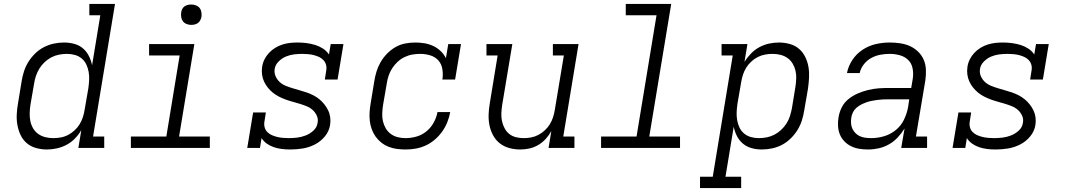

<svg xmlns="http://www.w3.org/2000/svg" viewBox="-20 -755 5440 980"><path d="M219 8Q191 8 164 0.5Q137 -7 117 -24Q97 -41 85.5 -65Q74 -89 69 -116Q64 -143 65.5 -171.5Q67 -200 72 -228L90 -338Q94 -364 102 -389.5Q110 -415 124.5 -438.5Q139 -462 159.5 -482Q180 -502 204.5 -514.5Q229 -527 255 -532.5Q281 -538 307 -538Q334 -538 359.5 -531Q385 -524 403.5 -508Q422 -492 433.5 -469.5Q445 -447 450 -422L492 -677H436V-735H567L455 -58H512V0H380L395 -91Q382 -68 362.5 -48Q343 -28 319 -15.5Q295 -3 269.5 2.5Q244 8 219 8ZM252 -50Q252 -50 252 -50Q252 -50 252 -50Q271 -50 290.5 -53.5Q310 -57 328 -66.5Q346 -76 361 -90Q376 -104 386.5 -121Q397 -138 403 -157Q409 -176 412 -195L431 -305Q434 -326 435 -347Q436 -368 432.5 -388Q429 -408 420.5 -426Q412 -444 397 -456.5Q382 -469 362.5 -474.5Q343 -480 322 -480Q301 -480 281 -476Q261 -472 242.5 -462.5Q224 -453 208 -438Q192 -423 181 -405Q170 -387 163.5 -367.5Q157 -348 154 -328L135 -218Q132 -198 131.5 -177Q131 -156 135 -136.5Q139 -117 149 -100Q159 -83 175 -71.5Q191 -60 211 -55Q231 -50 252 -50Z M648 0V-58H829L897 -472H741V-530H972L894 -58H1051V0ZM956 -628Q944 -628 932.5 -632.5Q921 -637 914 -646Q907 -655 905 -667.5Q903 -680 905 -693Q906 -701 910.5 -709.5Q915 -718 922.5 -723Q930 -728 939 -730Q948 -732 956 -732Q969 -732 980.5 -727.5Q992 -723 999 -714Q1006 -705 1008 -692.5Q1010 -680 1008 -667Q1006 -659 1001.5 -650.5Q997 -642 989.5 -637Q982 -632 973.5 -630Q965 -628 956 -628Z M1461 8Q1440 8 1419 5.5Q1398 3 1378.5 -3.5Q1359 -10 1342.5 -21.5Q1326 -33 1315 -50L1307 0H1242L1272 -181H1337L1330 -136Q1327 -121 1330.5 -106.5Q1334 -92 1343.5 -82Q1353 -72 1366 -66Q1379 -60 1393 -56.5Q1407 -53 1422 -51.5Q1437 -50 1452 -50Q1474 -50 1496 -52.5Q1518 -55 1540 -63.5Q1562 -72 1580 -88.5Q1598 -105 1601 -128Q1605 -147 1597 -164.5Q1589 -182 1575.5 -194Q1562 -206 1544.5 -213Q1527 -220 1509 -225.5Q1491 -231 1472.5 -236Q1454 -241 1436.5 -247.5Q1419 -254 1402.5 -262.5Q1386 -271 1372 -282.5Q1358 -294 1346.5 -308.5Q1335 -323 1327.5 -339.5Q1320 -356 1317.5 -375Q1315 -394 1318 -414Q1321 -434 1330 -452Q1339 -470 1353 -485Q1367 -500 1385 -511Q1403 -522 1422.5 -528Q1442 -534 1461 -536Q1480 -538 1499 -538Q1522 -538 1545 -535Q1568 -532 1589 -525.5Q1610 -519 1628.5 -507Q1647 -495 1659 -477L1668 -530H1733L1703 -349H1638L1645 -394Q1648 -409 1644.5 -423Q1641 -437 1631.5 -447.5Q1622 -458 1609 -464Q1596 -470 1582.5 -473.5Q1569 -477 1554 -478.5Q1539 -480 1524 -480Q1503 -480 1481.5 -477.5Q1460 -475 1439.5 -466.5Q1419 -458 1402 -441Q1385 -424 1382 -403Q1379 -383 1386.5 -366Q1394 -349 1407.5 -336.5Q1421 -324 1438.5 -317Q1456 -310 1474 -304.5Q1492 -299 1510 -294Q1528 -289 1545.5 -283Q1563 -277 1579.5 -268.5Q1596 -260 1610 -248.5Q1624 -237 1635.5 -222.5Q1647 -208 1655 -191.5Q1663 -175 1665.5 -156Q1668 -137 1665 -118Q1660 -85 1638 -58.5Q1616 -32 1586 -17Q1556 -2 1524.5 3Q1493 8 1461 8Z M2050 8Q2027 8 2005 5Q1983 2 1963 -6Q1943 -14 1926 -27.5Q1909 -41 1897 -58Q1885 -75 1877.5 -95.5Q1870 -116 1867.5 -138Q1865 -160 1866.5 -182.5Q1868 -205 1872 -228L1890 -338Q1894 -364 1901.5 -389Q1909 -414 1922.5 -437.5Q1936 -461 1955.5 -481Q1975 -501 1998.5 -514.5Q2022 -528 2048 -533Q2074 -538 2100 -538Q2124 -538 2147.5 -534Q2171 -530 2192 -520Q2213 -510 2229.5 -494Q2246 -478 2256 -458L2268 -530H2333L2303 -349H2238Q2242 -375 2238 -401.5Q2234 -428 2217.5 -446.5Q2201 -465 2176 -472.5Q2151 -480 2125 -480Q2105 -480 2084.5 -476.5Q2064 -473 2044.5 -463.5Q2025 -454 2009 -439Q1993 -424 1981.5 -406Q1970 -388 1963.5 -368.5Q1957 -349 1954 -328L1935 -218Q1932 -198 1931 -177Q1930 -156 1934.5 -136.5Q1939 -117 1949 -100Q1959 -83 1974.5 -71.5Q1990 -60 2009.5 -55Q2029 -50 2050 -50Q2078 -50 2106 -58Q2134 -66 2156.5 -84.5Q2179 -103 2193.5 -129Q2208 -155 2213 -183H2278Q2273 -156 2263 -131Q2253 -106 2237 -83.5Q2221 -61 2199.5 -42.5Q2178 -24 2153 -12.5Q2128 -1 2102 3.5Q2076 8 2050 8Z M2635 8Q2606 8 2579 0.5Q2552 -7 2531 -23.5Q2510 -40 2497 -64Q2484 -88 2478.5 -115Q2473 -142 2474 -170.5Q2475 -199 2480 -228L2520 -472H2463V-530H2595L2543 -218Q2540 -198 2539 -177.5Q2538 -157 2542 -138Q2546 -119 2555 -101.5Q2564 -84 2578.5 -72Q2593 -60 2612.5 -55Q2632 -50 2652 -50Q2652 -50 2652.5 -50Q2653 -50 2653 -50Q2672 -50 2691 -53.5Q2710 -57 2728 -66.5Q2746 -76 2761 -90Q2776 -104 2786.5 -121Q2797 -138 2803 -157Q2809 -176 2812 -195L2858 -472H2802V-530H2933L2855 -58H2912V0H2780L2794 -86Q2782 -64 2765 -45.5Q2748 -27 2726.5 -14.5Q2705 -2 2681.5 3Q2658 8 2635 8Z M3048 0V-58H3229L3331 -677H3174V-735H3406L3294 -58H3451V0Z M3553 205V147H3618L3720 -472H3663V-530H3795L3780 -439Q3794 -462 3813.5 -482Q3833 -502 3856.5 -514.5Q3880 -527 3905.5 -532.5Q3931 -538 3956 -538Q3984 -538 4011 -530.5Q4038 -523 4058 -506Q4078 -489 4090 -464.5Q4102 -440 4106.5 -413.5Q4111 -387 4109.5 -358.5Q4108 -330 4104 -302L4085 -192Q4081 -166 4073 -140.5Q4065 -115 4050.5 -91.5Q4036 -68 4015.5 -48Q3995 -28 3971 -15.5Q3947 -3 3920.5 2.5Q3894 8 3868 8Q3841 8 3816 1Q3791 -6 3772 -22Q3753 -38 3741.5 -60.5Q3730 -83 3725 -108L3683 147H3763V205ZM3853 -50Q3874 -50 3894 -54Q3914 -58 3932.5 -67.5Q3951 -77 3967 -92Q3983 -107 3994.5 -125Q4006 -143 4012 -162.5Q4018 -182 4022 -202L4040 -312Q4043 -332 4044 -353Q4045 -374 4040.5 -393.5Q4036 -413 4026 -430Q4016 -447 4000 -458.5Q3984 -470 3964 -475Q3944 -480 3923 -480Q3904 -480 3885 -476.5Q3866 -473 3848 -464Q3830 -455 3814.5 -440.5Q3799 -426 3788.5 -409Q3778 -392 3772 -373Q3766 -354 3763 -335L3744 -225Q3741 -204 3740 -183Q3739 -162 3742.5 -142Q3746 -122 3754.5 -104Q3763 -86 3778 -73.5Q3793 -61 3812.5 -55.5Q3832 -50 3853 -50Z M4411 8Q4388 8 4366 4.5Q4344 1 4324.5 -8.5Q4305 -18 4290 -33.5Q4275 -49 4267 -68.5Q4259 -88 4257.5 -111Q4256 -134 4260 -156Q4264 -182 4276.5 -207Q4289 -232 4311 -249.5Q4333 -267 4358.5 -278Q4384 -289 4410.5 -295.5Q4437 -302 4463 -304Q4489 -306 4515 -306H4631L4639 -354Q4643 -380 4638 -406Q4633 -432 4615.5 -449Q4598 -466 4573 -473Q4548 -480 4521 -480Q4497 -480 4473 -475.5Q4449 -471 4427 -459Q4405 -447 4389 -426.5Q4373 -406 4368 -382H4303Q4310 -418 4331 -449.5Q4352 -481 4383.5 -501.5Q4415 -522 4450.5 -530Q4486 -538 4521 -538Q4548 -538 4575 -534Q4602 -530 4625 -519.5Q4648 -509 4666.5 -491Q4685 -473 4695 -449.5Q4705 -426 4706 -398.5Q4707 -371 4703 -344L4655 -58H4712V0H4580L4597 -99Q4582 -75 4562 -53.5Q4542 -32 4517 -18Q4492 -4 4465 2Q4438 8 4411 8ZM4427 -50Q4459 -50 4492 -59.5Q4525 -69 4552 -91Q4579 -113 4594 -144Q4609 -175 4615 -208L4621 -248H4515Q4501 -248 4487 -247.5Q4473 -247 4459 -245Q4445 -243 4431 -240.5Q4417 -238 4403 -233Q4389 -228 4376 -221.5Q4363 -215 4351.5 -205Q4340 -195 4333.5 -181.5Q4327 -168 4325 -154Q4323 -140 4324 -125Q4325 -110 4331 -97.5Q4337 -85 4347 -75Q4357 -65 4369.5 -59.5Q4382 -54 4397 -52Q4412 -50 4427 -50Z M5061 8Q5040 8 5019 5.5Q4998 3 4978.5 -3.5Q4959 -10 4942.5 -21.5Q4926 -33 4915 -50L4907 0H4842L4872 -181H4937L4930 -136Q4927 -121 4930.5 -106.5Q4934 -92 4943.5 -82Q4953 -72 4966 -66Q4979 -60 4993 -56.5Q5007 -53 5022 -51.5Q5037 -50 5052 -50Q5074 -50 5096 -52.5Q5118 -55 5140 -63.5Q5162 -72 5180 -88.5Q5198 -105 5201 -128Q5205 -147 5197 -164.5Q5189 -182 5175.5 -194Q5162 -206 5144.5 -213Q5127 -220 5109 -225.5Q5091 -231 5072.5 -236Q5054 -241 5036.5 -247.5Q5019 -254 5002.5 -262.5Q4986 -271 4972 -282.5Q4958 -294 4946.5 -308.5Q4935 -323 4927.5 -339.5Q4920 -356 4917.5 -375Q4915 -394 4918 -414Q4921 -434 4930 -452Q4939 -470 4953 -485Q4967 -500 4985 -511Q5003 -522 5022.5 -528Q5042 -534 5061 -536Q5080 -538 5099 -538Q5122 -538 5145 -535Q5168 -532 5189 -525.5Q5210 -519 5228.5 -507Q5247 -495 5259 -477L5268 -530H5333L5303 -349H5238L5245 -394Q5248 -409 5244.5 -423Q5241 -437 5231.5 -447.5Q5222 -458 5209 -464Q5196 -470 5182.5 -473.5Q5169 -477 5154 -478.5Q5139 -480 5124 -480Q5103 -480 5081.5 -477.5Q5060 -475 5039.5 -466.5Q5019 -458 5002 -441Q4985 -424 4982 -403Q4979 -383 4986.5 -366Q4994 -349 5007.5 -336.5Q5021 -324 5038.5 -317Q5056 -310 5074 -304.5Q5092 -299 5110 -294Q5128 -289 5145.5 -283Q5163 -277 5179.5 -268.5Q5196 -260 5210 -248.5Q5224 -237 5235.5 -222.5Q5247 -208 5255 -191.5Q5263 -175 5265.5 -156Q5268 -137 5265 -118Q5260 -85 5238 -58.5Q5216 -32 5186 -17Q5156 -2 5124.5 3Q5093 8 5061 8Z"/></svg>

Font: Iosevka Curly Slab LtExObl
Style: Regular
Weight: 300
Width: 7
Italic angle: -9°
Monospace: yes
Designer: Belleve Invis
Foundry: Belleve Invis
Version: Version 11.1.0; ttfautohint (v1.8.3)